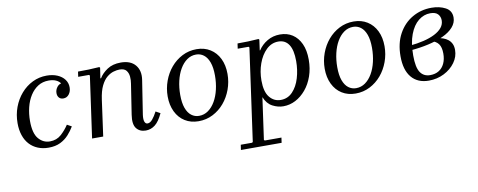

<svg xmlns="http://www.w3.org/2000/svg" viewBox="-62 -756 3217 1292"><g transform="rotate(-10 1546.5 -110.0)"><path d="M225 10Q185 10 152 -3.5Q119 -17 95.5 -42.5Q72 -68 59.5 -105Q47 -142 47 -188Q47 -246 66 -297Q85 -348 119 -387Q153 -426 198 -448Q243 -470 295 -470Q336 -470 367.5 -456.5Q399 -443 416.5 -419.5Q434 -396 434 -366Q434 -338 419 -318.5Q404 -299 380 -299Q361 -299 350.5 -311Q340 -323 340 -342Q340 -365 355 -384Q370 -403 395 -403Q415 -403 420.5 -391Q426 -379 426 -365L396 -358Q396 -381 384.5 -398.5Q373 -416 352.5 -425.5Q332 -435 303 -435Q261 -435 229.5 -415Q198 -395 176 -360.5Q154 -326 143 -281.5Q132 -237 132 -189Q132 -104 163.5 -67Q195 -30 241 -30Q287 -30 318.5 -58.5Q350 -87 372 -121L403 -104Q386 -75 362.5 -49Q339 -23 305.5 -6.5Q272 10 225 10Z M975 -105 1006 -88Q981 -34 952.5 -12Q924 10 889 10Q848 10 825.5 -18.5Q803 -47 813 -111L845 -319Q849 -341 847 -365.5Q845 -390 831.5 -407.5Q818 -425 785 -425Q767 -425 744 -418.5Q721 -412 698.5 -393.5Q676 -375 658.5 -339.5Q641 -304 633 -246L599 0H523L582 -420L577 -425H503L508 -460Q547 -460 580.5 -461Q614 -462 654 -465L659 -460L648 -389H653Q672 -421 709 -445.5Q746 -470 801 -470Q868 -470 900.5 -431Q933 -392 923 -329L887 -97Q883 -66 889 -50.5Q895 -35 909 -35Q926 -35 942.5 -54.5Q959 -74 975 -105Z M1319 -470Q1372 -470 1412 -445Q1452 -420 1474 -375Q1496 -330 1496 -270Q1496 -215 1477.5 -164.5Q1459 -114 1426 -75Q1393 -36 1348 -13Q1303 10 1250 10Q1197 10 1157 -15Q1117 -40 1095 -85.5Q1073 -131 1073 -190Q1073 -245 1091.5 -295.5Q1110 -346 1143 -385Q1176 -424 1221 -447Q1266 -470 1319 -470ZM1259 -25Q1294 -25 1322 -45Q1350 -65 1370 -99.5Q1390 -134 1400.5 -179Q1411 -224 1411 -274Q1411 -329 1398 -364.5Q1385 -400 1362 -417.5Q1339 -435 1310 -435Q1275 -435 1247 -415Q1219 -395 1199 -360.5Q1179 -326 1168.5 -281Q1158 -236 1158 -186Q1158 -131 1171 -95.5Q1184 -60 1207 -42.5Q1230 -25 1259 -25Z M1496 250 1501 215H1579L1584 210L1672 -420L1667 -425H1593L1598 -460Q1637 -460 1669.5 -461Q1702 -462 1742 -465L1747 -460L1737 -388H1740Q1763 -424 1802 -447Q1841 -470 1889 -470Q1938 -470 1974 -446.5Q2010 -423 2030.5 -378.5Q2051 -334 2051 -270Q2051 -209 2033 -157.5Q2015 -106 1983.5 -68.5Q1952 -31 1912.5 -10.5Q1873 10 1829 10Q1792 10 1755.5 -9Q1719 -28 1700 -75L1660 210L1665 215H1779L1774 250ZM1713 -186Q1713 -109 1743 -72Q1773 -35 1819 -35Q1867 -35 1900 -69.5Q1933 -104 1949.5 -159Q1966 -214 1966 -275Q1966 -350 1941.5 -387.5Q1917 -425 1870 -425Q1823 -425 1787.5 -390.5Q1752 -356 1732.5 -301.5Q1713 -247 1713 -186Z M2392 -470Q2445 -470 2485 -445Q2525 -420 2547 -375Q2569 -330 2569 -270Q2569 -215 2550.5 -164.5Q2532 -114 2499 -75Q2466 -36 2421 -13Q2376 10 2323 10Q2270 10 2230 -15Q2190 -40 2168 -85.5Q2146 -131 2146 -190Q2146 -245 2164.5 -295.5Q2183 -346 2216 -385Q2249 -424 2294 -447Q2339 -470 2392 -470ZM2332 -25Q2367 -25 2395 -45Q2423 -65 2443 -99.5Q2463 -134 2473.5 -179Q2484 -224 2484 -274Q2484 -329 2471 -364.5Q2458 -400 2435 -417.5Q2412 -435 2383 -435Q2348 -435 2320 -415Q2292 -395 2272 -360.5Q2252 -326 2241.5 -281Q2231 -236 2231 -186Q2231 -131 2244 -95.5Q2257 -60 2280 -42.5Q2303 -25 2332 -25Z M2823 10Q2747 10 2705 -40Q2663 -90 2663 -184Q2663 -273 2698 -337Q2733 -401 2792.5 -435.5Q2852 -470 2924 -470Q2979 -470 3019.5 -448.5Q3060 -427 3060 -380Q3060 -344 3034 -314.5Q3008 -285 2962.5 -264Q2917 -243 2859 -230Q2801 -217 2738 -212V-244Q2790 -249 2833.5 -259.5Q2877 -270 2909.5 -286.5Q2942 -303 2960 -325Q2978 -347 2978 -375Q2978 -400 2962 -417.5Q2946 -435 2910 -435Q2866 -435 2829 -405.5Q2792 -376 2770 -318Q2748 -260 2748 -175Q2748 -93 2771 -59Q2794 -25 2838 -25Q2873 -25 2898 -40.5Q2923 -56 2936.5 -85Q2950 -114 2950 -153Q2950 -196 2933.5 -218.5Q2917 -241 2883 -249L2930 -261Q2949 -259 2967.5 -252.5Q2986 -246 3000.5 -234.5Q3015 -223 3023.5 -205.5Q3032 -188 3032 -163Q3032 -117 3003.5 -77.5Q2975 -38 2927.5 -14Q2880 10 2823 10Z"/></g></svg>

Font: Brygada 1918
Style: Italic
Weight: 400
Italic angle: -8°
Designer: Mateusz Machalski | Borys Kosmynka | Przemek Hoffer
Foundry: NIEPODLEGLA 2018
Version: Version 3.006